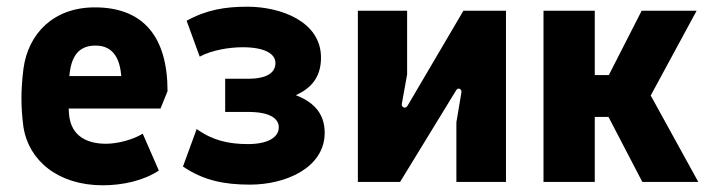

<svg xmlns="http://www.w3.org/2000/svg" viewBox="-20 -543 2126 573"><path d="M287 10C346 10 409 -4 454 -34L406 -144C375 -125 329 -114 296 -114C245 -114 192 -133 186 -202C186 -208 185 -213 185 -219H459L480 -271C480 -433 408 -521 263 -521C139 -521 64 -442 50 -338C46 -305 44 -277 44 -249C44 -221 46 -195 50 -163C66 -64 153 10 287 10ZM187 -316C192 -373 213 -407 265 -407C322 -407 338 -362 342 -316Z M726 8C834 8 949 -43 949 -147C949 -210 909 -241 863 -259C907 -279 938 -311 938 -371C938 -479 818 -523 718 -523C653 -523 596 -514 537 -481L576 -374C613 -394 666 -402 704 -402C769 -402 802 -383 802 -355C802 -328 780 -308 720 -308H652V-209H720C786 -209 812 -189 812 -163C812 -133 779 -113 720 -113C662 -113 614 -124 567 -158L526 -46C588 -4 650 8 726 8Z M1048 0H1174L1341 -273C1347 -284 1359 -277 1357 -267L1342 -178V0H1490V-511H1363L1196 -227C1190 -217 1178 -223 1179 -232L1195 -321V-511H1048Z M1602 0H1755V-194H1796L1897 0H2064L1922 -258L2059 -511H1895L1797 -319H1755V-511H1602Z"/></svg>

Font: Finlandica
Style: Bold
Weight: 700
Designer: Niklas Ekholm, Juho Hiilivirta, Jaakko Suomalainen
Foundry: Helsinki Type Studio
Version: Version 2.000;Glyphs 3.2 (3202)